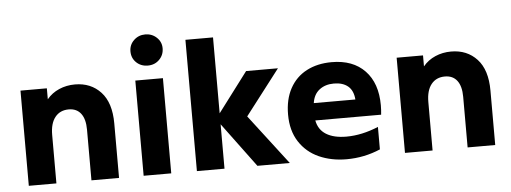

<svg xmlns="http://www.w3.org/2000/svg" viewBox="-51 -933 2877 1081"><g transform="rotate(-5 1387.5 -392.5)"><path d="M72 -538H221V-476Q249 -510 290.5 -528Q332 -546 380 -546Q470 -546 526 -485.5Q582 -425 582 -308V0H426V-286Q426 -346 402 -377.5Q378 -409 333 -409Q284 -409 256 -374Q228 -339 228 -274V0H72Z M721 -538H877V0H721ZM708 -704Q708 -741 734.5 -766.5Q761 -792 799 -792Q837 -792 863.5 -767Q890 -742 890 -706Q890 -668 864 -642Q838 -616 799 -616Q760 -616 734 -641Q708 -666 708 -704Z M1022 -742H1178V-313L1347 -537H1527L1331 -282L1547 0H1364L1178 -251V0H1022Z M1561 -272Q1561 -358 1594.5 -419.5Q1628 -481 1689 -513Q1750 -545 1831 -545Q1951 -545 2018.5 -474.5Q2086 -404 2086 -279Q2086 -253 2083 -226H1711Q1721 -173 1764 -146.5Q1807 -120 1878 -120Q1965 -120 2059 -159V-32Q1968 7 1868 7Q1782 7 1712.5 -24Q1643 -55 1602 -118Q1561 -181 1561 -272ZM1833 -424Q1784 -424 1751 -398.5Q1718 -373 1711 -324H1946Q1942 -375 1912.5 -399.5Q1883 -424 1833 -424Z M2198 -538H2347V-476Q2375 -510 2416.5 -528Q2458 -546 2506 -546Q2596 -546 2652 -485.5Q2708 -425 2708 -308V0H2552V-286Q2552 -346 2528 -377.5Q2504 -409 2459 -409Q2410 -409 2382 -374Q2354 -339 2354 -274V0H2198Z"/></g></svg>

Font: Chess Sans
Style: Bold
Weight: 700
Designer: Wolf Bōese
Foundry: Wolf Bōese
Version: Version 7.223